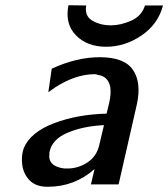

<svg xmlns="http://www.w3.org/2000/svg" viewBox="-20 -704 644 735"><path d="M242 -684 310 -683Q303 -643 333.5 -625Q364 -607 405 -607Q441 -607 481.5 -624.5Q522 -642 535 -683H604Q585 -611 521.5 -568Q458 -525 386 -525Q314 -525 271 -568.5Q228 -612 242 -684ZM67 -123Q69 -131 71 -137Q97 -198 186 -232Q275 -266 388 -269L398 -310Q406 -345 402 -372Q393 -412 356 -417Q348 -420 343 -420Q270 -420 192 -370L165 -351L178 -441Q273 -485 362 -485Q456 -485 489 -436.5Q522 -388 504 -305L434 2H328L342 -57Q266 11 162 11Q117 11 93 -14Q69 -39 65 -75Q62 -102 67 -123ZM170 -124Q169 -121 169 -115Q163 -67 226 -59H239Q279 -59 314.5 -82Q350 -105 360 -149L378 -225Q298 -221 239 -196Q180 -171 170 -124Z"/></svg>

Font: Coval
Style: Medium Italic
Weight: 500
Foundry: Context Ltd
Version: Version 001.000